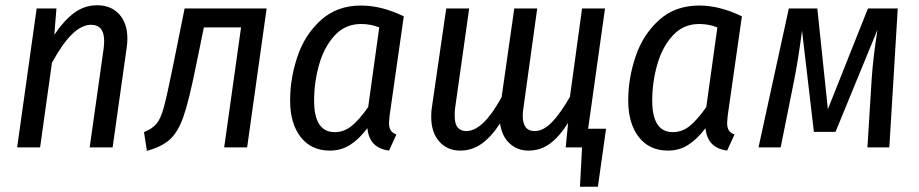

<svg xmlns="http://www.w3.org/2000/svg" viewBox="-20 -559 3484 728"><path d="M463 -412Q463 -394 460 -376L407 0H320L373 -375Q375 -395 375 -403Q375 -465 325 -465Q255 -465 177 -321L132 0H45L119 -527H194L186 -427Q222 -481 261 -510Q300 -539 349 -539Q401 -539 432 -505Q463 -471 463 -412Z M917 0H830L894 -455H753L721 -299Q696 -176 676 -118Q656 -60 625.5 -31.5Q595 -3 537 13L526 -58Q558 -71 574 -90.5Q590 -110 602 -155Q614 -200 636 -309L680 -527H991Z M1511 -497 1457 -119Q1455 -99 1455 -92Q1455 -76 1461 -65.5Q1467 -55 1483 -49L1455 12Q1418 7 1397.5 -13.5Q1377 -34 1373 -73Q1342 -32 1308 -10Q1274 12 1231 12Q1160 12 1120 -39.5Q1080 -91 1080 -178Q1080 -262 1108 -345Q1136 -428 1197 -483Q1258 -538 1349 -538Q1427 -538 1511 -497ZM1171 -178Q1171 -58 1249 -58Q1285 -58 1314 -82Q1343 -106 1376 -153L1418 -455Q1386 -468 1349 -468Q1289 -468 1249 -424.5Q1209 -381 1190 -314Q1171 -247 1171 -178Z M2278 -71 2247 149H2179L2187 0H2125L2134 -93Q2102 -42 2066 -15Q2030 12 1984 12Q1942 12 1912.5 -15Q1883 -42 1876 -91Q1842 -39 1805.5 -13.5Q1769 12 1725 12Q1676 12 1645.5 -22.5Q1615 -57 1615 -116Q1615 -137 1617 -148L1672 -527H1759L1706 -152Q1704 -140 1704 -121Q1704 -89 1715.5 -75.5Q1727 -62 1748 -62Q1812 -62 1882 -191L1930 -527H2017L1965 -152Q1962 -134 1962 -121Q1962 -62 2007 -62Q2041 -62 2074 -97Q2107 -132 2141 -192L2187 -527H2274L2210 -71Z M2793 -497 2739 -119Q2737 -99 2737 -92Q2737 -76 2743 -65.5Q2749 -55 2765 -49L2737 12Q2700 7 2679.5 -13.5Q2659 -34 2655 -73Q2624 -32 2590 -10Q2556 12 2513 12Q2442 12 2402 -39.5Q2362 -91 2362 -178Q2362 -262 2390 -345Q2418 -428 2479 -483Q2540 -538 2631 -538Q2709 -538 2793 -497ZM2453 -178Q2453 -58 2531 -58Q2567 -58 2596 -82Q2625 -106 2658 -153L2700 -455Q2668 -468 2631 -468Q2571 -468 2531 -424.5Q2491 -381 2472 -314Q2453 -247 2453 -178Z M3352 0H3269L3285 -258Q3290 -337 3307 -446L3148 -59H3066L3021 -443Q3008 -341 2991 -254L2940 0H2856L2971 -527H3079L3119 -145L3271 -527H3384Z"/></svg>

Font: Fira Sans Condensed
Style: Italic
Weight: 400
Width: 3
Italic angle: -8°
Designer: bBox Type GmbH & Carrois Corporate GbR & Edenspiekermann AG
Foundry: bBox Type GmbH & Carrois Corporate GbR & Edenspiekermann AG
Version: Version 4.301